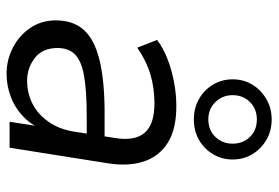

<svg xmlns="http://www.w3.org/2000/svg" viewBox="-148 -670 827 570"><g transform="rotate(90 265.0 -384.5)"><path d="M199 9Q157 9 120.5 -10Q84 -29 62 -62Q40 -95 40 -137Q40 -189 68.5 -220.5Q97 -252 158 -267Q219 -282 315 -282H395L387 -229H326Q249 -229 204.5 -221Q160 -213 141 -194Q122 -175 122 -142Q122 -98 151.5 -75Q181 -52 219 -52Q256 -52 287.5 -68Q319 -84 341 -115.5Q363 -147 370 -190L389 -312Q399 -370 374.5 -400Q350 -430 286 -430Q241 -430 200.5 -418Q160 -406 121 -379L98 -438Q122 -456 154 -468.5Q186 -481 222.5 -488Q259 -495 295 -495Q363 -495 403.5 -469.5Q444 -444 459 -398Q474 -352 464 -290L418 0H341L358 -110H368Q355 -70 328.5 -43.5Q302 -17 268 -4Q234 9 199 9ZM334 -547Q301 -547 274 -562Q247 -577 231 -603.5Q215 -630 215 -662Q215 -695 231 -721Q247 -747 274 -762.5Q301 -778 334 -778Q368 -778 394.5 -762.5Q421 -747 437 -721Q453 -695 453 -662Q453 -630 437 -603.5Q421 -577 394.5 -562Q368 -547 334 -547ZM334 -590Q366 -590 386 -611Q406 -632 406 -662Q406 -693 386 -713.5Q366 -734 334 -734Q303 -734 282.5 -713.5Q262 -693 262 -662Q262 -632 282.5 -611Q303 -590 334 -590Z"/></g></svg>

Font: Nunito Sans 12pt
Style: Italic
Weight: 400
Italic angle: -9°
Designer: Vernon Adams
Foundry: Vernon Adams
Version: Version 3.101;gftools[0.9.27]